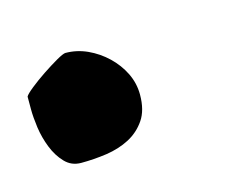

<svg xmlns="http://www.w3.org/2000/svg" viewBox="-41 -187 304 243"><g transform="rotate(-15 111.5 -66.0)"><path d="M-2.4 -95.2Q-1 -98.1 7.6 -105Q16.1 -111.8 26.4 -118.7Q36.6 -125.5 45.9 -130.9Q55.2 -136.2 58.1 -136.2Q72.8 -136.2 86.7 -129.9Q100.6 -123.5 111.6 -113Q122.6 -102.5 129.2 -89.1Q135.7 -75.7 135.7 -61Q135.7 -40.5 127.2 -28.1Q118.7 -15.6 105.2 -8.5Q91.8 -1.5 75 1Q58.1 3.4 41.5 3.4Q28.8 3.4 20.3 -5.6Q11.7 -14.6 6.6 -27.6Q1.5 -40.5 -0.5 -54.4Q-2.4 -68.4 -2.4 -78.6Z"/></g></svg>

Font: IM FELL English
Style: Italic
Weight: 400
Italic angle: -18°
Designer: Igino Marini
Foundry: Igino Marini
Version: 3.00